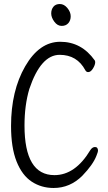

<svg xmlns="http://www.w3.org/2000/svg" viewBox="-20 -920 540 956"><path d="M247 16Q186 16 138 -15.5Q90 -47 62.5 -116Q35 -185 35 -293Q35 -468 105.5 -590Q176 -712 280 -712Q386 -712 452 -619Q454 -615 454 -610Q454 -597 443 -579Q432 -561 419 -561Q410 -561 405 -570Q364 -647 277 -647Q183 -647 126 -477Q102 -396 102 -295Q102 -48 251 -48Q355 -48 430 -173Q440 -188 453 -188Q468 -188 468 -169Q468 -164 460 -144Q443 -100 390 -45Q329 16 247 16ZM287 -791Q266 -791 250.5 -812Q235 -833 235 -853Q235 -873 246 -886.5Q257 -900 278 -900Q299 -900 315.5 -880Q332 -860 332 -839Q332 -818 320 -804.5Q308 -791 287 -791Z"/></svg>

Font: LXGW WenKai Mono Lite
Style: Regular
Weight: 400
Monospace: yes
Designer: LXGW / Fontworks Inc.
Foundry: LXGW / Fontworks Inc.
Version: Version 1.520; June 14, 2025